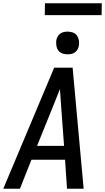

<svg xmlns="http://www.w3.org/2000/svg" viewBox="-20 -1146 640 1166"><path d="M0 0 309 -735H421L488 0H387L375 -176H171L101 0ZM205 -260H369L352 -490Q350 -519 348 -547.5Q346 -576 344 -605Q332 -576 321 -547.5Q310 -519 298 -490ZM390 -816Q374 -816 358.5 -821.5Q343 -827 334 -839.5Q325 -852 322.5 -868.5Q320 -885 322 -902Q324 -913 330 -924Q336 -935 346 -942Q356 -949 367.5 -951.5Q379 -954 391 -954Q407 -954 422.5 -948.5Q438 -943 447 -930.5Q456 -918 459 -901.5Q462 -885 459 -868Q457 -857 451 -846Q445 -835 435 -828Q425 -821 413.5 -818.5Q402 -816 390 -816ZM252 -1054 253 -1126H598L597 -1054Z"/></svg>

Font: Iosevka Aile Medium
Style: Italic
Weight: 500
Italic angle: -9°
Designer: Belleve Invis
Foundry: Belleve Invis
Version: Version 31.1.0; ttfautohint (v1.8.4)